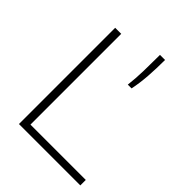

<svg xmlns="http://www.w3.org/2000/svg" viewBox="-228 -926 1044 1044"><g transform="rotate(45 294.0 -404.0)"><path d="M105.5 0V-740H152V-42H577.5V0ZM372.5 -570Q379 -623 380.5 -684.2Q382 -745.5 382 -808H421Q421 -743.5 416.8 -683Q412.5 -622.5 401.5 -570Z"/></g></svg>

Font: Encode Sans Expanded Expanded ExtraLight
Style: Regular
Weight: 200
Width: 7
Designer: Multiple Designers
Foundry: Impallari Type
Version: Version 3.000; ttfautohint (v1.8.3) -l 8 -r 50 -G 200 -x 14 